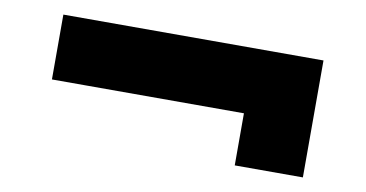

<svg xmlns="http://www.w3.org/2000/svg" viewBox="-44 -520 990 519"><g transform="rotate(10 451.0 -260.5)"><path d="M621 -100V-319L706 -243H94V-421H808V-100Z"/></g></svg>

Font: Lexend Tera ExtraBold
Style: Regular
Weight: 800
Designer: Bonnie Shaver-Troup, Thomas Jockin
Foundry: Lexend
Version: Version 1.007